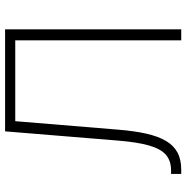

<svg xmlns="http://www.w3.org/2000/svg" viewBox="-8 -760 768 793"><g transform="rotate(-90 376.5 -364.0)"><path d="M54.2 0V-42H68.8Q108.4 -42 133.1 -63.2Q157.7 -84.5 171.6 -133.1Q185.5 -181.6 191.9 -262.2L230 -727.5H651.4V0H606V-685.5H272L236.8 -258.3Q231.4 -192.9 220.5 -144.3Q209.5 -95.7 190.7 -63.5Q171.9 -31.2 142.8 -15.6Q113.8 0 71.3 0Z"/></g></svg>

Font: Inter 16pt ExtraLight
Style: Regular
Weight: 250
Version: Version 4.001;git-66647c0bb